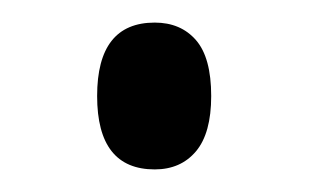

<svg xmlns="http://www.w3.org/2000/svg" viewBox="-20 -441 274 170"><path d="M117 -291Q66 -291 66 -356Q66 -421 117 -421Q140 -421 153.5 -405.5Q167 -390 167 -356Q167 -323 153.5 -307Q140 -291 117 -291Z"/></svg>

Font: Noto Serif Display SemiCondensed
Style: Regular
Weight: 400
Width: 4
Designer: Monotype Design Team
Foundry: Monotype Imaging Inc.
Version: Version 2.009